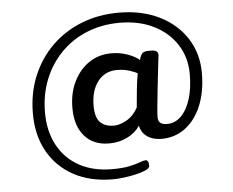

<svg xmlns="http://www.w3.org/2000/svg" viewBox="-56 -773 1172 964"><g transform="rotate(-5 530.0 -291.5)"><path d="M476 124Q362 124 278.5 79Q195 34 149 -47.5Q103 -129 103 -239Q103 -341 138 -426.5Q173 -512 236.5 -575Q300 -638 386.5 -672.5Q473 -707 576 -707Q691 -707 779 -664Q867 -621 916.5 -544.5Q966 -468 966 -369Q966 -276 937 -205.5Q908 -135 856 -96Q804 -57 736 -57Q693 -57 664 -77Q635 -97 628 -133Q605 -98 563.5 -77.5Q522 -57 472 -57Q393 -57 348 -108.5Q303 -160 303 -250Q303 -325 331.5 -383Q360 -441 409 -474Q458 -507 522 -507Q565 -507 603.5 -493Q642 -479 662 -461Q668 -483 676.5 -493Q685 -503 710 -503H720Q741 -503 749 -496.5Q757 -490 757 -478Q757 -477 753.5 -449Q750 -421 745.5 -379.5Q741 -338 736 -293.5Q731 -249 728 -214.5Q725 -180 725 -167Q725 -148 735.5 -138.5Q746 -129 772 -129Q810 -129 840.5 -159Q871 -189 888 -243Q905 -297 905 -369Q905 -453 863 -518Q821 -583 747 -619.5Q673 -656 576 -656Q487 -656 411.5 -625.5Q336 -595 280.5 -538.5Q225 -482 194.5 -406Q164 -330 164 -239Q164 -145 202 -74.5Q240 -4 310 34.5Q380 73 476 73Q529 73 563.5 65.5Q598 58 617.5 50.5Q637 43 646 43Q662 43 662 73Q662 84 641 93.5Q620 103 589 110Q558 117 527 120.5Q496 124 476 124ZM504 -144Q532 -144 566.5 -163Q601 -182 625 -224Q629 -267 633.5 -313Q638 -359 645 -395Q633 -403 604.5 -412Q576 -421 542 -421Q482 -421 446 -375Q410 -329 410 -252Q410 -193 434.5 -168.5Q459 -144 504 -144Z"/></g></svg>

Font: Asap Expanded Expanded SemiBold
Style: Italic
Weight: 600
Width: 7
Italic angle: -6°
Designer: Pablo Cosgaya
Foundry: Omnibus-Type
Version: Version 3.001; ttfautohint (v1.8.4.7-5d5b)